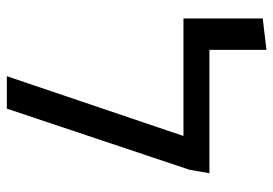

<svg xmlns="http://www.w3.org/2000/svg" viewBox="-139 -661 800 562"><g transform="rotate(90 261.0 -380.0)"><path d="M126 -593H487L477 -535L298 0H203L378 -517H34V-749L126 -760Z"/></g></svg>

Font: Noto Sans Hebrew Thin
Style: Regular
Weight: 400
Version: Version 3.001